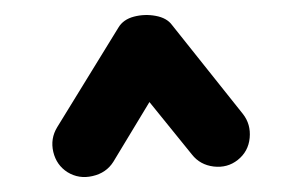

<svg xmlns="http://www.w3.org/2000/svg" viewBox="-20 -762 395 254"><path d="M69.3 -534.2Q54.7 -543.5 50.5 -561Q46.4 -578.6 55.7 -593.8L136.7 -725.6Q143.1 -736.3 157.2 -740Q171.4 -743.7 186 -741Q200.7 -738.3 207.5 -729L301.3 -611.3Q312 -597.7 310.3 -579.6Q308.6 -561.5 294.4 -550.3Q280.8 -539.6 262.7 -541.7Q244.6 -543.9 233.9 -557.6L177.7 -627L129.9 -547.9Q120.6 -533.2 102.5 -529.1Q84.5 -524.9 69.3 -534.2Z"/></svg>

Font: Mikhak-FD Black
Style: Regular
Weight: 900
Designer: Amin Abedi
Version: Version 3.2